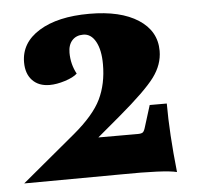

<svg xmlns="http://www.w3.org/2000/svg" viewBox="-46 -626 708 683"><g transform="rotate(-5 308.0 -285.0)"><path d="M559 9Q517 -2 359 0L14 2L205 -157Q278 -218 304 -272Q330 -326 330 -396Q330 -447 313.5 -477Q297 -507 269 -507Q244 -507 229.5 -491Q215 -475 215 -447Q215 -406 234 -371Q220 -358 190 -348.5Q160 -339 135 -339Q96 -339 73.5 -362.5Q51 -386 51 -427Q51 -497 117.5 -538Q184 -579 297 -579Q408 -579 471.5 -538Q535 -497 535 -426Q535 -377 502 -332.5Q469 -288 373 -207L291 -138H432Q445 -138 450 -142Q455 -146 459 -160L483 -237H544Q544 -130 559 9Z"/></g></svg>

Font: Arapey Black
Style: Regular
Weight: 900
Designer: Eduardo Rodriguez Tunni
Foundry: Eduardo Rodriguez Tunni
Version: Version 4.000